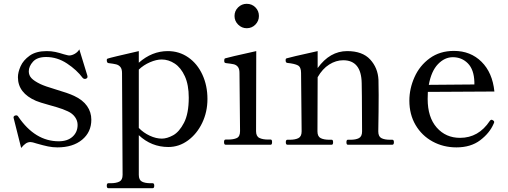

<svg xmlns="http://www.w3.org/2000/svg" viewBox="-20 -759 2665 1007"><path d="M52 -138 51 -143Q51 -150 59 -153Q61 -154 65 -154Q72 -154 76 -147Q164 -18 288 -18Q334 -18 360.5 -42Q387 -66 387 -104Q387 -126 373.5 -145Q360 -164 336 -175Q311 -187 277 -197Q243 -207 235 -209Q188 -222 169 -230Q74 -271 74 -354Q74 -380 88 -411.5Q102 -443 135.5 -467Q169 -491 225 -491Q250 -491 270.5 -486.5Q291 -482 316 -474Q338 -468 342 -468Q357 -468 372.5 -477Q388 -486 396 -500L438 -363Q439 -360 439 -356Q439 -350 431 -346Q429 -345 425 -345Q419 -345 414 -350Q383 -392 331.5 -426Q280 -460 222 -460Q175 -460 153 -435.5Q131 -411 131 -385Q131 -364 145 -349Q159 -334 192 -318Q215 -307 272 -290Q337 -271 369 -256Q414 -235 436.5 -203Q459 -171 459 -131Q459 -66 410.5 -26Q362 14 281 14Q256 14 232 9Q208 4 173 -6Q149 -14 140 -14Q127 -14 116 -7Q105 0 91 17Z M1068 -240Q1068 -172 1040.5 -114.5Q1013 -57 966 -22.5Q919 12 863 12Q774 12 708 -50V158Q708 185 724.5 193.5Q741 202 770 202H781Q789 202 789 215Q789 228 781 228H548Q540 228 540 215Q540 202 548 202H560Q589 202 606 193.5Q623 185 623 158L620 -376Q620 -397 611.5 -407.5Q603 -418 589 -421.5Q575 -425 549 -428Q540 -429 540 -444Q540 -451 546 -452Q559 -457 708 -491V-430Q777 -491 860 -491Q920 -491 967.5 -458Q1015 -425 1041.5 -367.5Q1068 -310 1068 -240ZM970 -247Q970 -314 949.5 -359Q929 -404 896.5 -425.5Q864 -447 828 -447Q800 -447 766.5 -432.5Q733 -418 708 -394V-88Q732 -63 765 -47.5Q798 -32 829 -32Q856 -32 888 -49.5Q920 -67 945 -115Q970 -163 970 -247Z M1210 -675Q1210 -702 1229 -720.5Q1248 -739 1274 -739Q1301 -739 1319.5 -720.5Q1338 -702 1338 -675Q1338 -649 1319.5 -630Q1301 -611 1274 -611Q1248 -611 1229 -630Q1210 -649 1210 -675ZM1163 0Q1155 0 1155 -14Q1155 -27 1163 -27H1175Q1205 -27 1222 -35Q1239 -43 1239 -71L1236 -377Q1236 -398 1227.5 -408.5Q1219 -419 1205.5 -422Q1192 -425 1165 -428Q1159 -429 1157.5 -432Q1156 -435 1156 -441Q1156 -446 1157 -449Q1158 -452 1161 -453Q1175 -458 1324 -491L1323 -71Q1323 -44 1340.5 -35.5Q1358 -27 1387 -27H1400Q1407 -27 1407 -14Q1407 0 1400 0Z M2038 -26Q2046 -26 2046 -13Q2046 0 2038 0H1804Q1797 0 1797 -13Q1797 -26 1804 -26H1818Q1846 -26 1862.5 -34.5Q1879 -43 1879 -70L1878 -253L1877 -323Q1875 -443 1780 -443Q1742 -443 1706.5 -420.5Q1671 -398 1646 -354L1645 -70Q1645 -43 1662 -34.5Q1679 -26 1708 -26H1720Q1727 -26 1727 -13Q1727 0 1720 0H1487Q1479 0 1479 -13Q1479 -26 1487 -26H1499Q1528 -26 1545 -34.5Q1562 -43 1562 -70L1559 -377Q1559 -407 1542.5 -416Q1526 -425 1487 -429Q1481 -430 1479.5 -434Q1478 -438 1478 -445Q1478 -451 1483 -453Q1497 -458 1646 -491V-402Q1710 -491 1801 -491Q1881 -491 1921.5 -447Q1962 -403 1965 -340Q1966 -320 1966 -261Q1966 -180 1964 -70Q1964 -43 1980.5 -34.5Q1997 -26 2026 -26Z M2572 -119Q2572 -116 2569 -110Q2548 -61 2498.5 -23.5Q2449 14 2374 14Q2305 14 2248.5 -17Q2192 -48 2159.5 -103.5Q2127 -159 2127 -231Q2127 -294 2154 -354.5Q2181 -415 2234 -453.5Q2287 -492 2361 -492Q2448 -492 2505.5 -435Q2563 -378 2573 -279L2224 -277Q2223 -265 2223 -240Q2223 -144 2270.5 -90Q2318 -36 2393 -36Q2490 -36 2549 -125Q2553 -131 2558 -131Q2561 -131 2567 -127Q2572 -124 2572 -119ZM2229 -314 2468 -316V-329Q2466 -394 2434 -426.5Q2402 -459 2355 -459Q2312 -459 2277 -422.5Q2242 -386 2229 -314Z"/></svg>

Font: Shippori Mincho Medium
Style: Regular
Weight: 500
Designer: FONTDASU
Foundry: FONTDASU / Google Inc. / but / Adobe
Version: Version 3.110; ttfautohint (v1.8.3)